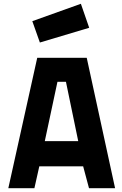

<svg xmlns="http://www.w3.org/2000/svg" viewBox="-20 -996 644 1016"><path d="M24 0H162L188 -116H420L451 0H589L439 -690H177ZM284 -563H329L394 -249H217ZM151 -884 191 -771 452 -849 408 -976Z"/></svg>

Font: TitilliumText22L
Style: 999 wt
Weight: 900
Designer: Campivisivi
Foundry: Campivisivi
Version: 1.000